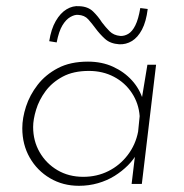

<svg xmlns="http://www.w3.org/2000/svg" viewBox="-20 -594 593 620"><path d="M235 6Q183 6 141.5 -18.5Q100 -43 76 -85Q52 -127 52 -180Q52 -213 64 -250Q76 -287 101.5 -320Q127 -353 167 -374Q207 -395 264 -395Q309 -395 345 -378.5Q381 -362 406 -334.5Q431 -307 442 -271L435 -258L456 -385H484L438 0H405L419 -117L423 -100Q412 -79 393 -60Q374 -41 350 -26Q326 -11 296.5 -2.5Q267 6 235 6ZM249 -23Q293 -23 330 -41.5Q367 -60 392.5 -93.5Q418 -127 426 -169L431 -219Q428 -260 406 -293.5Q384 -327 348 -346Q312 -365 267 -365Q217 -365 182.5 -346.5Q148 -328 127 -299.5Q106 -271 96.5 -239.5Q87 -208 87 -184Q87 -139 108 -102.5Q129 -66 165.5 -44.5Q202 -23 249 -23ZM365 -451Q336 -453 319 -468.5Q302 -484 288 -503Q277 -518 265 -531.5Q253 -545 232 -546Q221 -547 207 -539Q193 -531 181.5 -512Q170 -493 163 -457L139 -461Q145 -500 160 -526Q175 -552 195 -564Q215 -576 236 -574Q264 -573 280.5 -557Q297 -541 309 -522Q321 -506 334 -493Q347 -480 368 -478Q381 -477 394 -484.5Q407 -492 417 -512Q427 -532 433 -568L457 -565Q452 -524 438.5 -498.5Q425 -473 406 -461.5Q387 -450 365 -451Z"/></svg>

Font: Josefin Sans ExtraLight
Style: Italic
Weight: 250
Italic angle: -7°
Designer: Santiago Orozco
Foundry: Typemade
Version: Version 2.000